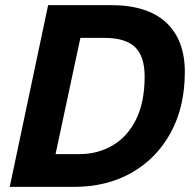

<svg xmlns="http://www.w3.org/2000/svg" viewBox="-20 -730 758 750"><path d="M18 0 168 -710H412Q556 -710 629 -642Q702 -574 702 -449Q702 -313 647 -212Q592 -111 494.5 -55.5Q397 0 269 0ZM197 -128H290Q362 -128 420 -162Q478 -196 511.5 -263.5Q545 -331 545 -431Q545 -510 507.5 -546Q470 -582 388 -582H294Z"/></svg>

Font: Geist
Style: Bold Italic
Weight: 700
Italic angle: -12°
Designer: Basement.studio, Andrés Briganti, Mateo Zaragoza
Foundry: Basement.studio, Vercel, Andrés Briganti, Guido Ferreyra, Mateo Zaragoza
Version: Version 1.500; ttfautohint (v1.8.4.7-5d5b)